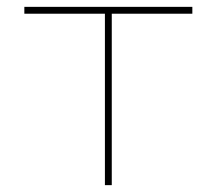

<svg xmlns="http://www.w3.org/2000/svg" viewBox="-20 -540 632 560"><path d="M306 -500V0H286V-500H51V-520H541V-500Z"/></svg>

Font: Mplus 1p Thin
Style: Regular
Weight: 250
Version: Version 1.061